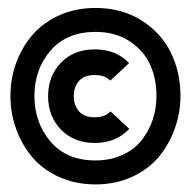

<svg xmlns="http://www.w3.org/2000/svg" viewBox="-20 -536 490 493"><path d="M443.4 -289.6Q443.4 -246.6 429 -206.3Q414.6 -166 388.2 -133.8Q361.8 -101.6 319.3 -82Q276.9 -62.5 225.1 -62.5Q174.3 -62.5 132.1 -81.5Q89.8 -100.6 63 -132.3Q36.1 -164.1 21.5 -204.6Q6.8 -245.1 6.8 -289.6Q6.8 -334.5 21.7 -375Q36.6 -415.5 64 -447Q91.3 -478.5 133.1 -497.1Q174.8 -515.6 225.1 -515.6Q292 -515.6 342.5 -484.1Q393.1 -452.6 418.2 -401.9Q443.4 -351.1 443.4 -289.6ZM225.1 -454.1Q151.4 -454.1 109.9 -406.2Q68.4 -358.4 68.4 -289.6Q68.4 -221.2 109.6 -172.6Q150.9 -124 225.1 -124Q263.7 -124 294.4 -138.2Q325.2 -152.3 343.8 -176Q362.3 -199.7 372.1 -228.8Q381.8 -257.8 381.8 -289.6Q381.8 -333.5 365.5 -369.9Q349.1 -406.2 312.7 -430.2Q276.4 -454.1 225.1 -454.1ZM223.1 -168.9Q169.9 -168.9 136.7 -203.1Q103.5 -237.3 103.5 -289.1Q103.5 -340.8 136.5 -375Q169.4 -409.2 223.1 -409.2Q278.3 -409.2 311.5 -374L263.2 -329.1Q249 -343.3 223.1 -343.3Q195.8 -343.3 182.6 -327.9Q169.4 -312.5 169.4 -289.1Q169.4 -266.1 182.6 -250.5Q195.8 -234.9 223.1 -234.9Q250 -234.9 263.7 -250L312 -205.1Q277.8 -168.9 223.1 -168.9Z"/></svg>

Font: Anka/Coder Narrow
Style: Regular
Weight: 400
Width: 3
Monospace: yes
Version: Version 001.100